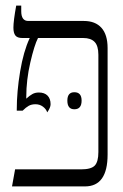

<svg xmlns="http://www.w3.org/2000/svg" viewBox="-20 -667 440 687"><path d="M365 -495V-114Q365 0 284 0H23L34 -61H270Q306 -61 319 -74.5Q332 -88 332 -123V-471Q332 -503 318.5 -517Q305 -531 278 -531H116Q103 -506 88.5 -443.5Q74 -381 74 -320V-314Q86 -325 96 -330.5Q106 -336 119 -336Q139 -336 150 -325Q161 -314 161 -294Q161 -282 149 -265Q145 -277 133.5 -285.5Q122 -294 107 -294Q93 -294 83 -288.5Q73 -283 61 -271H40V-275Q40 -339 52 -411Q64 -483 86 -530V-531H60Q42 -531 35 -540Q28 -549 28 -568Q28 -592 38 -647H56V-627Q56 -592 81 -592H280Q321 -592 343 -567.5Q365 -543 365 -495ZM246 -337Q272 -337 272 -307Q272 -276 246 -276Q221 -276 221 -307Q221 -337 246 -337Z"/></svg>

Font: Noto Serif Hebrew CondLight
Style: Regular
Weight: 300
Width: 3
Designer: Monotype Design Team
Foundry: Monotype Imaging Inc.
Version: Version 1.000